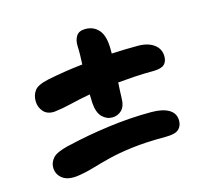

<svg xmlns="http://www.w3.org/2000/svg" viewBox="-87 -696 874 785"><g transform="rotate(-15 350.0 -304.0)"><path d="M127 -297Q96 -295 79.5 -314Q63 -333 63 -359Q63 -384 76.5 -402.5Q90 -421 137 -431Q172 -438 209.5 -444Q247 -450 286 -454Q287 -474 287.5 -493Q288 -512 287 -531Q286 -557 297 -574Q308 -591 335 -591Q371 -591 392.5 -565.5Q414 -540 414 -484Q414 -476 414 -466Q472 -469 525 -469Q568 -469 593.5 -450Q619 -431 619 -399Q619 -378 607 -366Q595 -354 563 -353Q518 -353 479.5 -350.5Q441 -348 409 -345Q408 -327 407 -310.5Q406 -294 406 -283Q406 -246 389.5 -229.5Q373 -213 349 -213Q325 -213 306.5 -231.5Q288 -250 285 -292Q284 -310 284 -328Q235 -319 198.5 -310Q162 -301 127 -297ZM152 -19Q108 -13 85 -31Q62 -49 62 -78Q62 -99 77.5 -117Q93 -135 143 -147Q237 -169 328.5 -181Q420 -193 508 -193Q556 -193 582.5 -177Q609 -161 609 -130Q609 -107 594 -93.5Q579 -80 538 -80Q453 -80 394.5 -72.5Q336 -65 294.5 -54.5Q253 -44 219.5 -34Q186 -24 152 -19Z"/></g></svg>

Font: Shantell Sans Normal
Style: Regular
Weight: 600
Designer: Stephen Nixon, Anya Danilova, Shantell Martin
Foundry: Arrow Type
Version: Version 1.009;[a7da0bfa3]